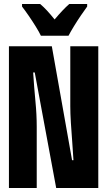

<svg xmlns="http://www.w3.org/2000/svg" viewBox="-20 -947 540 967"><path d="M25 0V-714H241L343 -140H350Q348 -179 344 -229Q340 -279 337 -328Q334 -377 334 -412V-714H475V0H263L155 -582H147Q152 -503 158.5 -436.5Q165 -370 165 -309V0ZM186 -767Q177 -786 160 -813.5Q143 -841 124 -868.5Q105 -896 91 -914V-927H182Q199 -913 217 -893.5Q235 -874 255 -849Q277 -875 294.5 -893.5Q312 -912 329 -927H419V-914Q405 -895 387 -868.5Q369 -842 352.5 -815Q336 -788 325 -767Z"/></svg>

Font: Noto Sans Mono ExtraCondensed Black
Style: Regular
Weight: 900
Width: 2
Designer: Monotype Design Team
Foundry: Monotype Imaging Inc.
Version: Version 2.014